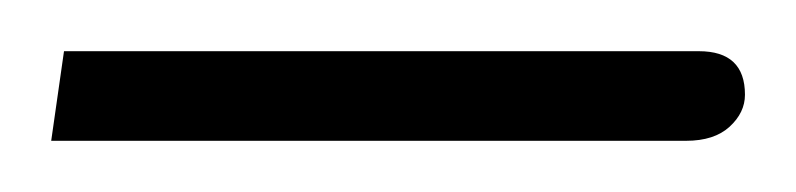

<svg xmlns="http://www.w3.org/2000/svg" viewBox="-20 -50 311 75"><path d="M0 5 5 -30H253Q271 -30 271 -13Q271 -6 265 -0.5Q259 5 248 5Z"/></svg>

Font: Noto Sans Arabic SemCond ExtLt
Style: Regular
Weight: 200
Width: 4
Designer: Monotype Design Team, Nadine Chahine, Nizar Qandah and Khaled Hosny
Foundry: Monotype Imaging Inc.
Version: Version 2.012; ttfautohint (v1.8.4.7-5d5b)